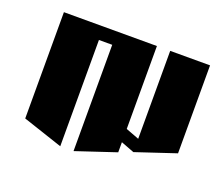

<svg xmlns="http://www.w3.org/2000/svg" viewBox="-84 -615 769 679"><g transform="rotate(20 300.0 -275.0)"><path d="M50 -500H400V-188L450 -169V-500H600V-169L450 -119L400 -138V-100L250 -50V-450H200V-50L50 -100Z"/></g></svg>

Font: SOV_Meka
Style: Book
Weight: 400
Version: Version 1.00